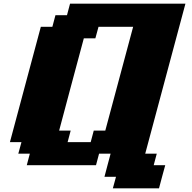

<svg xmlns="http://www.w3.org/2000/svg" viewBox="-20 -895 1040 1040"><path d="M591.3 125H841.3Q846.7 104 857.9 62.5Q869.1 21 875 0H812.5L829.1 -62.5H766.6L984.4 -875H359.4L342.8 -812.5H280.3L263.7 -750H201.2Q173.3 -646 117.4 -437.5Q61.5 -229 33.7 -125H96.2L79.1 -62.5H141.6L125 0H500L516.6 -62.5H579.1Q573.2 -42 562.3 0Q551.3 42 545.9 62.5H608.4ZM471.2 -125H346.2L362.8 -187.5H300.3Q322.3 -270.5 366.9 -437.3Q411.6 -604 434.1 -687.5H496.6L513.7 -750H701.2L550.3 -187.5H487.8Z"/></svg>

Font: Faithful 32x
Style: BoldOblique
Weight: 400
Foundry: Faithful Resource Pack
Version: Version 1.0; January 27, 2023